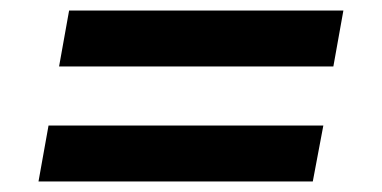

<svg xmlns="http://www.w3.org/2000/svg" viewBox="-20 -445 724 364"><path d="M92 -319 111 -425H631L612 -319ZM53 -101 72 -207H593L573 -101Z"/></svg>

Font: Archivo SemiExpanded
Style: Bold Italic
Weight: 700
Width: 6
Italic angle: -10°
Designer: Hector Gatti
Foundry: Omnibus-Type
Version: Version 2.001